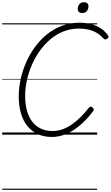

<svg xmlns="http://www.w3.org/2000/svg" viewBox="-20 -1221 1005 1741"><path d="M450 21Q381 21 325.5 -3.5Q270 -28 230.5 -75.5Q191 -123 170.5 -191.5Q150 -260 150 -348Q150 -422 166.5 -499.5Q183 -577 215.5 -652Q248 -727 295.5 -792.5Q343 -858 404 -908Q465 -958 540 -986.5Q615 -1015 701 -1015Q759 -1015 807.5 -1002Q856 -989 895 -963Q934 -937 960 -898Q967 -889 963.5 -882Q960 -875 948 -868Q938 -861 932 -863Q926 -865 914 -876Q888 -905 855.5 -924Q823 -943 783.5 -952.5Q744 -962 695 -962Q622 -962 557 -936.5Q492 -911 437.5 -865Q383 -819 340.5 -759.5Q298 -700 268.5 -631.5Q239 -563 223.5 -491.5Q208 -420 208 -352Q208 -275 225 -215.5Q242 -156 274 -115.5Q306 -75 352 -54Q398 -33 456 -33Q505 -33 549.5 -49.5Q594 -66 635 -95Q676 -124 714 -162.5Q752 -201 788 -246Q796 -255 803.5 -254Q811 -253 820 -245Q829 -238 830 -230Q831 -222 823 -211Q767 -137 705.5 -85Q644 -33 580 -6Q516 21 450 21ZM726 -1103Q708 -1103 696.5 -1112Q685 -1121 685 -1140Q685 -1164 699.5 -1182.5Q714 -1201 741 -1201Q759 -1201 770.5 -1192Q782 -1183 782 -1164Q782 -1139 768 -1121Q754 -1103 726 -1103ZM0 490H861V500H0ZM0 -20H861V0H0ZM0 -505H861V-500H0ZM0 -1010H861V-1000H0Z"/></svg>

Font: Playwrite AU QLD Guides
Style: Regular
Weight: 400
Designer: Veronika Burian, José Scaglione
Foundry: TypeTogether
Version: Version 1.003